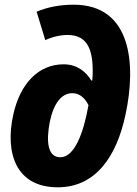

<svg xmlns="http://www.w3.org/2000/svg" viewBox="-20 -788 584 818"><path d="M226 10C387 10 477 -120 515 -301C561 -515 540 -768 294 -768C237 -768 182 -758 136 -738L173 -617C203 -631 237 -639 267 -639C340 -639 375 -595 375 -487C375 -477 375 -461 373 -445H369C346 -483 308 -514 251 -514C144 -514 65 -432 36 -297C1 -136 48 10 226 10ZM237 -118C183 -118 176 -185 192 -268C208 -347 242 -391 288 -391C321 -391 343 -368 357 -340C335 -216 296 -118 237 -118Z"/></svg>

Font: Noto Sans SemiCondensed ExtraBold
Style: Italic
Weight: 800
Width: 4
Italic angle: -12°
Designer: Monotype Design Team
Foundry: Monotype Imaging Inc.
Version: Version 2.013